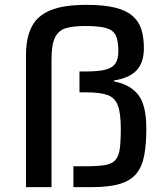

<svg xmlns="http://www.w3.org/2000/svg" viewBox="-20 -770 689 790"><path d="M87 0V-543Q87 -613 110 -659Q133 -705 187 -727.5Q241 -750 336 -750Q408 -750 454 -738.5Q500 -727 526 -704Q552 -681 562 -648Q572 -615 572 -572Q572 -513 542.5 -481Q513 -449 449 -439V-435Q514 -423 548 -381Q582 -339 582 -241Q582 -177 573.5 -131Q565 -85 541.5 -56Q518 -27 473.5 -13.5Q429 0 356 0H282V-86H334Q382 -86 410.5 -90.5Q439 -95 453.5 -110Q468 -125 472.5 -155.5Q477 -186 477 -241Q477 -304 465 -336Q453 -368 422.5 -379Q392 -390 336 -390H307V-476H336Q386 -476 414.5 -483.5Q443 -491 455 -509Q467 -527 467 -560Q467 -603 456 -625Q445 -647 415 -655Q385 -663 329 -663Q283 -663 252.5 -654.5Q222 -646 207 -617Q192 -588 192 -527V0Z"/></svg>

Font: Saira SemiExpanded Medium
Style: Regular
Weight: 500
Width: 6
Designer: Hector Gatti with collaboration of the Omnibus-Type team
Foundry: Omnibus-Type
Version: Version 1.101